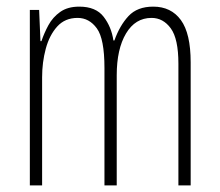

<svg xmlns="http://www.w3.org/2000/svg" viewBox="-20 -610 663 579"><path d="M442 -590Q496 -590 525.5 -549.5Q555 -509 555 -422V-51H518V-418Q518 -493 495 -524.5Q472 -556 437 -556Q388 -556 360 -509Q332 -462 332 -383V-51H295V-405Q295 -493 272 -524.5Q249 -556 214 -556Q176 -556 152.5 -530Q129 -504 118 -463Q107 -422 107 -377V-51H70V-580H98L102 -486H105Q113 -510 126 -534Q139 -558 161.5 -574Q184 -590 219 -590Q269 -590 292.5 -559.5Q316 -529 322 -488H325Q341 -533 367.5 -561.5Q394 -590 442 -590Z"/></svg>

Font: Noto Sans Tamil UI ExtraCondensed ExtraLight
Style: Regular
Weight: 200
Width: 2
Designer: Jelle Bosma - Monotype Design Team
Foundry: Monotype Imaging Inc.
Version: Version 2.004; ttfautohint (v1.8.4.7-5d5b)